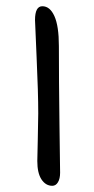

<svg xmlns="http://www.w3.org/2000/svg" viewBox="-20 -642 301 613"><path d="M147 -48.8Q126 -48.8 112.5 -69.1Q99.1 -89.4 99.1 -127.9Q99.1 -134.3 100.6 -195.3Q102.1 -256.3 102.1 -279.8Q102.1 -346.2 96.9 -458.7Q91.8 -571.3 91.8 -578.1Q91.8 -622.1 115.2 -622.1Q139.6 -622.1 153.8 -590.3Q168 -558.6 168 -495.1Q168 -389.2 169.9 -242.2Q171.9 -95.2 171.9 -90.8Q171.9 -71.3 165 -60.1Q158.2 -48.8 147 -48.8Z"/></svg>

Font: Shantell Sans Irregular Bouncy
Style: Regular
Weight: 300
Designer: Stephen Nixon, Anya Danilova, Shantell Martin
Foundry: Arrow Type
Version: Version 1.006;[9816181b4]